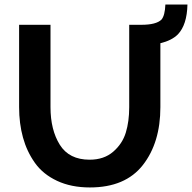

<svg xmlns="http://www.w3.org/2000/svg" viewBox="-20 -819 844 844"><path d="M707 -799H804Q802 -710 762 -668Q735 -641 685 -629V-348Q685 -192 608 -93.5Q531 5 375 5Q293 5 231 -24Q169 -53 133.5 -103Q98 -153 81 -214.5Q64 -276 64 -348V-710H202V-348Q202 -248 243 -182.5Q284 -117 374 -117Q437 -117 477.5 -152Q518 -187 533 -236Q548 -285 548 -348V-710H601Q667 -710 690 -733Q705 -751 707 -799Z"/></svg>

Font: Raleway-v4020
Style: Bold
Weight: 700
Designer: Matt McInerney, Pablo Impallari, Rodrigo Fuenzalida
Foundry: Matt McInerney, Pablo Impallari, Rodrigo Fuenzalida
Version: Version 4.020;PS 004.020;hotconv 1.0.88;makeotf.lib2.5.64775